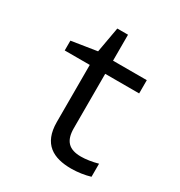

<svg xmlns="http://www.w3.org/2000/svg" viewBox="-164 -793 858 916"><g transform="rotate(30 265.0 -334.5)"><path d="M360 10C396 10 434 4 464 -5V-77C432 -68 398 -63 372 -63C305 -63 275 -94 275 -164V-463H462V-536H276V-679H217L192 -539L52 -517V-463H190V-149C190 -27 262 10 360 10Z"/></g></svg>

Font: Noto Sans Mono Condensed
Style: Regular
Weight: 400
Width: 3
Designer: Monotype Design Team
Foundry: Monotype Imaging Inc.
Version: Version 2.014